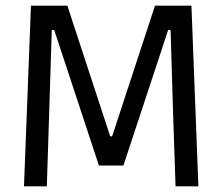

<svg xmlns="http://www.w3.org/2000/svg" viewBox="-20 -659 786 679"><path d="M64.8 0 89.5 -639H218.2L369.7 -176.9H376.6L528.1 -639H657L681.6 0H600.8L591.8 -269.6L583.3 -552.6H574.6L416.5 -73.7H329.8L171.8 -552.6H163.1L154.2 -269.1L145.6 0Z"/></svg>

Font: Anek Latin Medium
Style: Regular
Weight: 500
Designer: Yesha Goshar
Foundry: Ek Type
Version: Version 1.003